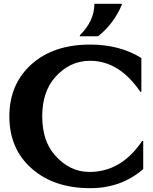

<svg xmlns="http://www.w3.org/2000/svg" viewBox="-20 -982 804 1012"><path d="M455.6 9.8Q263.2 9.8 146 -94.7Q29.3 -198.2 29.3 -368.7Q29.3 -539.1 147 -644Q262.7 -747.1 455.6 -747.1Q610.4 -747.1 725.1 -676.3V-498H719.7Q608.4 -661.6 455.1 -661.6Q346.2 -661.6 269 -573.2Q202.6 -496.6 202.6 -368.7Q202.6 -240.7 268.6 -165Q346.7 -75.7 451.2 -75.7Q619.6 -75.7 729.5 -239.3H734.9V-90.8Q619.1 9.8 455.6 9.8ZM622.1 -961.9V-957Q579.6 -856.4 497.1 -791H400.9V-795.9Q477.5 -872.1 477.5 -961.9Z"/></svg>

Font: Classica
Style: Bold
Weight: 700
Designer: Wojciech Kalinowski "wmk69" (wmk69@o2.pl)
Foundry: Wojciech Kalinowski "wmk69" (wmk69@o2.pl)
Version: Version 2.1.1; 2021-05-14